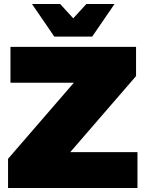

<svg xmlns="http://www.w3.org/2000/svg" viewBox="-20 -934 723 954"><path d="M663 0H20V-145L347 -523H32V-701H656V-556L329 -178H663ZM438 -752H250L139 -914H279L344 -843L409 -914H549Z"/></svg>

Font: Argentum Novus Black
Style: Regular
Weight: 900
Designer: Julieta Ulanovsky (font) & Cristiano Sobral (main changes)
Foundry: Julieta Ulanovsky (font) & Cristiano Sobral (main changes)
Version: Version 3.00;November 27, 2020;FontCreator 13.0.0.2655 64-bi